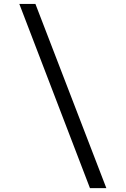

<svg xmlns="http://www.w3.org/2000/svg" viewBox="-20 -884 648 990"><path d="M443.8 85.9H528.3C406.2 -231.9 285.2 -545.4 162.6 -863.8H79.6Z"/></svg>

Font: Atomic Age
Style: Regular
Weight: 400
Designer: James Grieshaber
Foundry: James Grieshaber
Version: Version 1.002